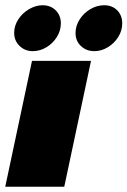

<svg xmlns="http://www.w3.org/2000/svg" viewBox="-39 -712 486 732"><path d="M15 -587Q15 -614 31 -638.5Q47 -663 72.5 -677.5Q98 -692 123 -692Q154 -692 173.5 -672.5Q193 -653 193 -623Q193 -595 177.5 -570.5Q162 -546 137.5 -531.5Q113 -517 86 -517Q56 -517 35.5 -537Q15 -557 15 -587ZM249 -586Q249 -614 265 -638.5Q281 -663 306 -677.5Q331 -692 358 -692Q389 -692 408 -672.5Q427 -653 427 -623Q427 -595 411.5 -570.5Q396 -546 371.5 -531.5Q347 -517 321 -517Q290 -517 269.5 -536.5Q249 -556 249 -586ZM83 -480H308L206 0H-19Z"/></svg>

Font: Prompt Black
Style: Italic
Weight: 900
Italic angle: -12°
Designer: Katatrad Team
Foundry: CadsonDemak
Version: Version 1.001